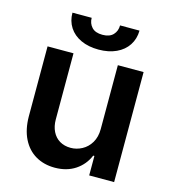

<svg xmlns="http://www.w3.org/2000/svg" viewBox="-108 -800 797 894"><g transform="rotate(15 291.0 -352.5)"><path d="M398.4 -530.3H522.5V0H402.3V-93.8H396.5Q377.4 -47.9 336.2 -20.5Q294.9 6.8 237.3 6.8Q185.1 6.8 145 -16.6Q105 -40 82.5 -85Q60.1 -129.9 59.6 -192.4V-530.3H184.6V-211.9Q184.6 -178.7 197 -153.6Q209.5 -128.4 232.2 -115Q254.9 -101.6 285.2 -101.6Q313.5 -101.6 339.6 -115.5Q365.7 -129.4 382.1 -156.7Q398.4 -184.1 398.4 -222.7ZM292 -577.1Q243.2 -577.1 206.8 -594Q170.4 -610.8 150.6 -641.4Q130.9 -671.9 130.9 -711.9H223.6Q223.6 -685.1 240.5 -666.7Q257.3 -648.4 292 -648.4Q326.2 -648.4 343.3 -666.5Q360.4 -684.6 360.4 -711.9H454.1Q453.6 -671.9 433.6 -641.4Q413.6 -610.8 377.2 -594Q340.8 -577.1 292 -577.1Z"/></g></svg>

Font: Pretendard GOV SemiBold
Style: Regular
Weight: 600
Designer: Base glyphs from Inter by Rasmus Andersson; Hangeul glyphs from Noto Sans CJK(Source Han Sans) by Jang Soo-young and Kan
Foundry: Kil Hyung-jin
Version: Version 1.309